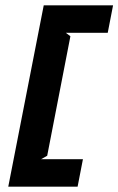

<svg xmlns="http://www.w3.org/2000/svg" viewBox="-20 -630 444 720"><path d="M11 70H271L291 -33H134L157 -46L244 -494L227 -507H384L404 -610H144Z"/></svg>

Font: Charger EcoBlack
Style: Obl
Weight: 1000
Designer: Jasper
Foundry: Cannot Into Space Fonts
Version: Version 1.1